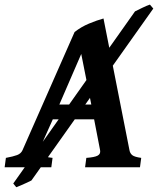

<svg xmlns="http://www.w3.org/2000/svg" viewBox="-47 -723 683 830"><path d="M209.5 -271H347.7L304.2 -489.7ZM359.9 -207H181.2L121.6 -73.7Q115.2 -58.6 129.6 -51.8Q144 -44.9 180.2 -40.5L174.8 0H-26.9L-21.5 -40.5Q10.3 -46.4 27.1 -52.7Q43.9 -59.1 50.3 -73.7L275.4 -584.5Q303.7 -606.9 337.9 -621.1Q372.1 -635.3 400.4 -643.1L512.7 -73.7Q515.1 -60.1 524.9 -52.2Q534.7 -44.4 563.5 -40.5L558.1 0H320.8L326.2 -40.5Q361.8 -43 375.2 -50.3Q388.7 -57.6 385.7 -73.7ZM615.7 -686 88.9 57.1Q83.5 60.1 70.3 66.2Q57.1 72.3 43.7 78.1Q30.3 84 23.4 86.4L10.3 70.3L536.6 -673.8Q549.8 -680.2 568.6 -689.5Q587.4 -698.7 601.1 -703.1Z"/></svg>

Font: Gentium Book Plus
Style: Bold Italic
Weight: 700
Italic angle: -8°
Designer: Victor Gaultney, Annie Olsen, Iska Routamaa, Becca Hirsbrunner
Foundry: SIL International
Version: Version 6.101